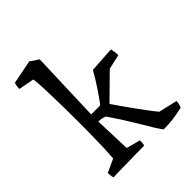

<svg xmlns="http://www.w3.org/2000/svg" viewBox="-201 -835 971 971"><g transform="rotate(-45 284.5 -350.0)"><path d="M408 12Q401 7 380 -27.5Q359 -62 325.5 -118Q292 -174 246 -241Q224 -250 201 -250L208 -54L282 -34Q284 -17 279 0Q266 0 235.5 0.5Q205 1 169 1.5Q133 2 102 2.5Q71 3 56 4Q53 -5 52 -14Q51 -23 51 -32L122 -65Q125 -100 126.5 -145.5Q128 -191 128.5 -238Q129 -285 129 -324Q129 -382 128 -444Q127 -506 125 -557Q123 -608 119 -633L35 -649Q35 -668 41 -687L169 -712L214 -682L201 -301H266Q288 -330 317 -373.5Q346 -417 366 -454L504 -463Q510 -439 510 -416L431 -398L304 -273L313 -260Q327 -239 347 -211Q367 -183 387.5 -154.5Q408 -126 426 -102.5Q444 -79 454 -67L554 -44Q554 -25 545 -5Q511 3 477 7.5Q443 12 408 12Z"/></g></svg>

Font: Labrada
Style: Regular
Weight: 400
Designer: Mercedes Jáuregui
Foundry: Omnibus-Type Team
Version: Version 1.000; ttfautohint (v1.8.4.7-5d5b)